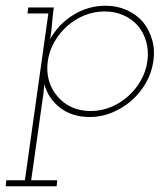

<svg xmlns="http://www.w3.org/2000/svg" viewBox="-22 -401 576 671"><path d="M0 229 -2 250H176L178 229H87L127 -55Q130 -72 130.5 -81Q131 -90 133 -107Q146 -57 188 -24.5Q230 8 292 8Q332 8 369.5 -7.5Q407 -23 437 -49Q467 -75 487.5 -110.5Q508 -146 514 -187Q520 -227 509.5 -262.5Q499 -298 477 -325Q454 -351 420.5 -366Q387 -381 347 -381Q316 -381 287 -372.5Q258 -364 233 -348Q207 -332 187 -310.5Q167 -289 153 -264Q158 -291 160 -319.5Q162 -348 166 -375H77L74 -354H147L65 229ZM493 -187Q488 -151 470 -119.5Q452 -88 425 -64Q398 -40 364.5 -26.5Q331 -13 295 -13Q258 -13 228.5 -26.5Q199 -40 179 -64Q158 -88 149 -119.5Q140 -151 145 -187Q150 -223 168 -254.5Q186 -286 213 -310Q240 -334 273.5 -347.5Q307 -361 344 -361Q380 -361 410 -347.5Q440 -334 460 -311Q480 -287 489 -255Q498 -223 493 -187Z"/></svg>

Font: Josefin Slab Thin ExtraLight
Style: Italic
Weight: 250
Italic angle: -12°
Version: Version 2.000